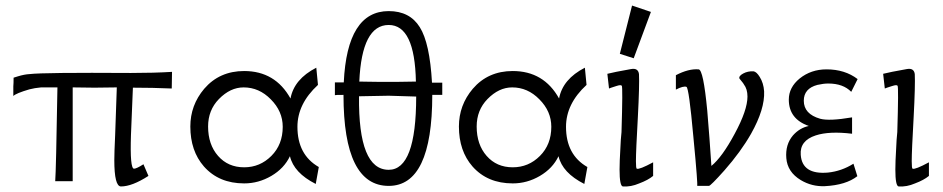

<svg xmlns="http://www.w3.org/2000/svg" viewBox="-20 -653 3400 692"><path d="M600 -394 599 -334Q529 -337 459 -337L452 -166Q448 -45 463 -45Q472 -45 497 -61L515 -19Q456 19 416 19Q392 19 392 -76Q392 -102 395 -166Q398 -253 401 -338Q320 -336 242 -338V0H179Q182 -36 187 -338H128Q105 -336 86 -331Q38 -317 28 -307V-342Q29 -352 29 -373L45 -378Q68 -385 87 -386Q137 -392 452 -390Q535 -390 600 -394Z M1129 -51 1118 10Q1039 -30 1025 -90Q1004 -46 958 -19Q912 8 860 8Q769 8 715 -53Q666 -109 666 -197Q666 -274 716 -333Q771 -397 860 -397Q972 -397 1027 -298Q1040 -368 1120 -409L1126 -347Q1052 -279 1052 -196Q1052 -95 1129 -51ZM999 -196Q999 -252 956 -295Q914 -338 858 -338Q810 -338 769 -296Q730 -256 730 -197Q730 -132 766 -91Q802 -50 860 -50Q917 -50 958 -91Q999 -132 999 -196Z M1574 -355V-311H1538Q1538 17 1381 17Q1218 17 1218 -311Q1188 -311 1187 -310V-356H1219Q1231 -613 1381 -613Q1457 -613 1493 -555Q1529 -498 1537 -355ZM1415 -358 1479 -359Q1475 -563 1381 -563Q1284 -563 1275 -359Q1284 -359 1306 -358.5Q1328 -358 1342 -358ZM1480 -305Q1453 -306 1381 -308Q1376 -308 1274 -306Q1271 -41 1381 -41Q1480 -41 1480 -305Z M2097 -51 2086 10Q2007 -30 1993 -90Q1972 -46 1926 -19Q1880 8 1828 8Q1737 8 1683 -53Q1634 -109 1634 -197Q1634 -274 1684 -333Q1739 -397 1828 -397Q1940 -397 1995 -298Q2008 -368 2088 -409L2094 -347Q2020 -279 2020 -196Q2020 -95 2097 -51ZM1967 -196Q1967 -252 1924 -295Q1882 -338 1826 -338Q1778 -338 1737 -296Q1698 -256 1698 -197Q1698 -132 1734 -91Q1770 -50 1828 -50Q1885 -50 1926 -91Q1967 -132 1967 -196Z M2258 -633 2326 -610 2264 -443 2214 -459ZM2334 -68V-19Q2316 -4 2284 8Q2254 21 2225 19Q2213 18 2213 -42Q2213 -70 2216 -120Q2216 -130 2217.5 -149Q2219 -168 2220 -177Q2225 -340 2221 -344Q2219 -346 2215 -346Q2211 -346 2201.5 -343Q2192 -340 2183 -337L2175 -334L2169 -387Q2192 -393 2254 -404Q2280 -409 2283 -386Q2285 -346 2279 -232Q2272 -109 2272 -72Q2272 -46 2275 -45Q2284 -41 2334 -68Z M2734 -324Q2737 -260 2687 -171Q2650 -106 2591 -39Q2541 17 2535 17H2493Q2494 17 2491 -25Q2488 -67 2479 -160Q2463 -337 2454 -340Q2443 -344 2416 -330V-382Q2462 -406 2498 -403Q2515 -402 2529 -255Q2532 -221 2537 -155Q2542 -89 2544 -55Q2583 -87 2628 -171Q2674 -256 2674 -305Q2674 -332 2661 -349Q2659 -353 2653 -360Q2647 -367 2645 -370Q2642 -379 2658.5 -388Q2675 -397 2696 -396Q2707 -394 2718 -376Q2732 -354 2734 -324Z M3071 -368 3048 -322Q3019 -352 2965 -352Q2948 -352 2926 -347Q2877 -334 2877 -290Q2877 -242 2936 -225Q2969 -216 3051 -230V-171Q2969 -181 2920 -165Q2862 -146 2866 -95Q2871 -23 2964 -31Q3013 -36 3056 -63L3070 -18Q3029 14 2953 18Q2906 20 2866 -4Q2818 -33 2814 -83Q2810 -132 2838 -165Q2862 -192 2895 -199Q2823 -224 2823 -294Q2823 -338 2862 -370Q2903 -403 2959 -403Q3025 -403 3071 -368Z M3328 -68V-19Q3310 -4 3278 8Q3248 21 3219 19Q3207 18 3207 -42Q3207 -70 3210 -120Q3210 -130 3211.5 -149Q3213 -168 3214 -177Q3219 -340 3215 -344Q3213 -346 3209 -346Q3205 -346 3195.5 -343Q3186 -340 3177 -337L3169 -334L3163 -387Q3186 -393 3248 -404Q3274 -409 3277 -386Q3279 -346 3273 -232Q3266 -109 3266 -72Q3266 -46 3269 -45Q3278 -41 3328 -68Z"/></svg>

Font: GFS Neohellenic Rg
Style: Regular
Weight: 400
Designer: Takis Katsoulidis and George D. Matthiopoulos
Foundry: Takis Katsoulidis and George D. Matthiopoulos
Version: Version 1.0